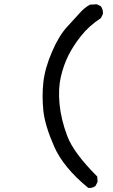

<svg xmlns="http://www.w3.org/2000/svg" viewBox="-20 -831 540 921"><path d="M403.3 70.3Q284.2 -27.3 239.7 -128.4Q195.3 -229.5 188 -299.8Q180.7 -370.1 188 -436.5Q195.3 -502.9 229 -581.5Q262.7 -660.2 302.7 -703.1Q342.8 -746.1 363.3 -769.5Q383.8 -793 411.1 -808.6L444.3 -810.5L463.9 -800.8Q475.6 -785.2 473.6 -763.7L463.9 -744.1Q407.2 -707 369.1 -659.2Q331.1 -611.3 307.6 -564Q284.2 -516.6 271.5 -460.9Q258.8 -405.3 265.6 -332Q272.5 -258.8 302.7 -178.2Q333 -97.7 446.3 15.6L448.2 41L438.5 60.5Q424.8 72.3 403.3 70.3Z"/></svg>

Font: NaikaiFont
Style: Regular-Lite
Weight: 400
Version: Version 1.67